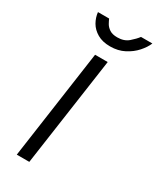

<svg xmlns="http://www.w3.org/2000/svg" viewBox="-176 -733 654 790"><g transform="rotate(30 151.0 -337.5)"><path d="M48 0 121.5 -517H181.5L107.5 0ZM157.5 -577.5Q121 -577.5 96.5 -591.8Q72 -606 59.2 -628.2Q46.5 -650.5 44 -675H97Q100.5 -666.5 107.2 -654.5Q114 -642.5 127.5 -633.5Q141 -624.5 164.5 -624.5Q196.5 -624.5 216.8 -642Q237 -659.5 248.5 -675H302.5Q293.5 -653 273.5 -630.5Q253.5 -608 224.2 -592.8Q195 -577.5 157.5 -577.5Z"/></g></svg>

Font: Public Sans Thin ExtraLight
Style: Italic
Weight: 250
Italic angle: -8°
Version: Version 2.001